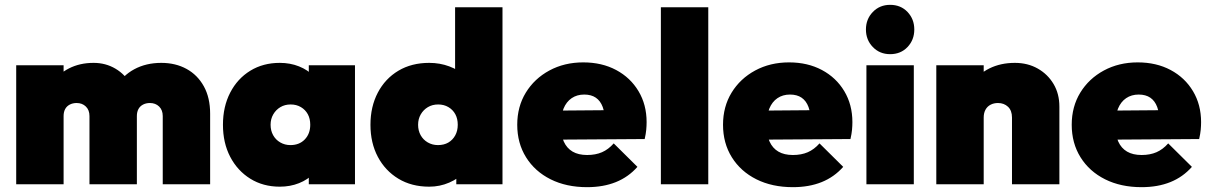

<svg xmlns="http://www.w3.org/2000/svg" viewBox="-20 -762 4999 794"><path d="M47 0V-492H243V0ZM350 0V-282Q350 -307 335 -321.5Q320 -336 297 -336Q281 -336 268.5 -329.5Q256 -323 249.5 -311Q243 -299 243 -282L167 -310Q167 -370 193.5 -413Q220 -456 265 -479Q310 -502 367 -502Q417 -502 457.5 -478Q498 -454 522 -411.5Q546 -369 546 -311V0ZM653 0V-282Q653 -307 638 -321.5Q623 -336 600 -336Q584 -336 571.5 -329.5Q559 -323 552.5 -311Q546 -299 546 -282L431 -281Q431 -350 458.5 -399.5Q486 -449 535 -475.5Q584 -502 647 -502Q706 -502 751.5 -477Q797 -452 823 -405Q849 -358 849 -292V0Z M1137 10Q1068 10 1015 -23Q962 -56 932 -113.5Q902 -171 902 -246Q902 -321 932 -379Q962 -437 1015 -469.5Q1068 -502 1137 -502Q1180 -502 1216.5 -487.5Q1253 -473 1277.5 -447Q1302 -421 1309 -387V-105Q1302 -71 1277.5 -45Q1253 -19 1216.5 -4.5Q1180 10 1137 10ZM1181 -162Q1218 -162 1240.5 -185.5Q1263 -209 1263 -246Q1263 -271 1253 -289.5Q1243 -308 1224.5 -319Q1206 -330 1182 -330Q1158 -330 1139.5 -319Q1121 -308 1110 -289Q1099 -270 1099 -246Q1099 -222 1109.5 -203Q1120 -184 1139 -173Q1158 -162 1181 -162ZM1257 0V-132L1284 -252L1257 -371V-492H1448V0Z M1755 10Q1682 10 1627.5 -23Q1573 -56 1542.5 -113.5Q1512 -171 1512 -246Q1512 -321 1542.5 -379Q1573 -437 1627.5 -469.5Q1682 -502 1755 -502Q1799 -502 1838 -487.5Q1877 -473 1904.5 -447Q1932 -421 1939 -387V-115Q1932 -81 1904.5 -52.5Q1877 -24 1838 -7Q1799 10 1755 10ZM1791 -162Q1816 -162 1834 -172.5Q1852 -183 1862.5 -202Q1873 -221 1873 -246Q1873 -271 1863 -289.5Q1853 -308 1834.5 -319Q1816 -330 1792 -330Q1768 -330 1749.5 -319Q1731 -308 1720 -289Q1709 -270 1709 -246Q1709 -222 1719.5 -203Q1730 -184 1749 -173Q1768 -162 1791 -162ZM2058 0H1867V-132L1894 -252L1862 -371V-732H2058Z M2408 12Q2322 12 2257 -20.5Q2192 -53 2155.5 -111.5Q2119 -170 2119 -246Q2119 -321 2154.5 -379Q2190 -437 2252 -470.5Q2314 -504 2392 -504Q2469 -504 2528 -472.5Q2587 -441 2620.5 -385Q2654 -329 2654 -257Q2654 -242 2652.5 -225.5Q2651 -209 2646 -187L2202 -184V-304L2573 -307L2482 -254Q2482 -294 2472.5 -319.5Q2463 -345 2444 -358Q2425 -371 2396 -371Q2366 -371 2344 -356Q2322 -341 2310.5 -313Q2299 -285 2299 -245Q2299 -204 2311.5 -176.5Q2324 -149 2348 -135Q2372 -121 2408 -121Q2443 -121 2469.5 -132.5Q2496 -144 2518 -169L2616 -72Q2579 -30 2527 -9Q2475 12 2408 12Z M2713 0V-732H2909V0Z M3259 12Q3173 12 3108 -20.5Q3043 -53 3006.5 -111.5Q2970 -170 2970 -246Q2970 -321 3005.5 -379Q3041 -437 3103 -470.5Q3165 -504 3243 -504Q3320 -504 3379 -472.5Q3438 -441 3471.5 -385Q3505 -329 3505 -257Q3505 -242 3503.5 -225.5Q3502 -209 3497 -187L3053 -184V-304L3424 -307L3333 -254Q3333 -294 3323.5 -319.5Q3314 -345 3295 -358Q3276 -371 3247 -371Q3217 -371 3195 -356Q3173 -341 3161.5 -313Q3150 -285 3150 -245Q3150 -204 3162.5 -176.5Q3175 -149 3199 -135Q3223 -121 3259 -121Q3294 -121 3320.5 -132.5Q3347 -144 3369 -169L3467 -72Q3430 -30 3378 -9Q3326 12 3259 12Z M3563 0V-492H3759V0ZM3661 -538Q3618 -538 3589.5 -567.5Q3561 -597 3561 -640Q3561 -683 3589.5 -712.5Q3618 -742 3661 -742Q3705 -742 3733 -712.5Q3761 -683 3761 -640Q3761 -597 3733 -567.5Q3705 -538 3661 -538Z M4165 0V-276Q4165 -305 4148.5 -320.5Q4132 -336 4107 -336Q4090 -336 4076.5 -329Q4063 -322 4055.5 -308.5Q4048 -295 4048 -276L3972 -310Q3972 -370 3998.5 -413Q4025 -456 4071.5 -479Q4118 -502 4177 -502Q4230 -502 4271.5 -478.5Q4313 -455 4337 -414.5Q4361 -374 4361 -321V0ZM3852 0V-492H4048V0Z M4701 12Q4615 12 4550 -20.5Q4485 -53 4448.5 -111.5Q4412 -170 4412 -246Q4412 -321 4447.5 -379Q4483 -437 4545 -470.5Q4607 -504 4685 -504Q4762 -504 4821 -472.5Q4880 -441 4913.5 -385Q4947 -329 4947 -257Q4947 -242 4945.5 -225.5Q4944 -209 4939 -187L4495 -184V-304L4866 -307L4775 -254Q4775 -294 4765.5 -319.5Q4756 -345 4737 -358Q4718 -371 4689 -371Q4659 -371 4637 -356Q4615 -341 4603.5 -313Q4592 -285 4592 -245Q4592 -204 4604.5 -176.5Q4617 -149 4641 -135Q4665 -121 4701 -121Q4736 -121 4762.5 -132.5Q4789 -144 4811 -169L4909 -72Q4872 -30 4820 -9Q4768 12 4701 12Z"/></svg>

Font: Outfit Thin Black
Style: Regular
Weight: 900
Version: Version 1.100;gftools[0.9.27]